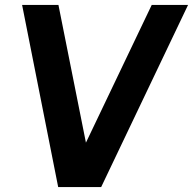

<svg xmlns="http://www.w3.org/2000/svg" viewBox="-20 -762 786 782"><path d="M598 -742 330 -181 218 -742H70L217 0H392L746 -742Z"/></svg>

Font: Cheyenne Sans
Style: Bold Italic
Weight: 700
Italic angle: -8.13011°
Designer: The Public Sans project authors (U.S. Web Design System), Libre Franklin designed by Pablo Impallari and Rodrigo Fuenzal
Foundry: The Cheyenne Sans Project Authors
Version: Version 2.007